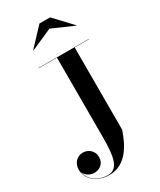

<svg xmlns="http://www.w3.org/2000/svg" viewBox="-248 -1061 973 1169"><g transform="rotate(-30 238.0 -476.0)"><path d="M283 -924 435 -857.5 436 -859 321 -981.5H246L131 -859L132 -857.5ZM104.5 -750V-748H234.5V-190C234.5 -50.5 220 26.5 146 26.5C75 26.5 21 -18 11.5 -73.5C20.5 -45.5 52 -26.5 81.5 -26.5C119.5 -26.5 154 -50.5 154 -96C154 -144.5 115 -169 81.5 -169C42 -169 8 -139 8 -89.5C8 -27 66 30.5 155.5 30.5C278 30.5 330.5 -87 359 -170V-748H459V-750Z"/></g></svg>

Font: Bodoni* 96pt Medium
Style: Regular
Weight: 500
Version: Version 2.3